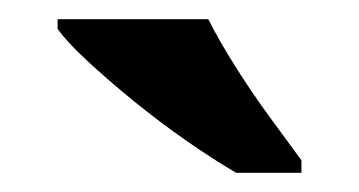

<svg xmlns="http://www.w3.org/2000/svg" viewBox="-20 -786 374 200"><path d="M226 -606Q202 -620 174 -639.5Q146 -659 119 -681Q92 -703 70.5 -723Q49 -743 40 -756V-766H197Q208 -744 225 -717Q242 -690 261 -664Q280 -638 294 -619V-606Z"/></svg>

Font: Noto Serif Test
Style: Regular
Weight: 400
Version: Version 1.000